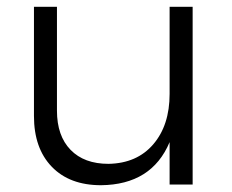

<svg xmlns="http://www.w3.org/2000/svg" viewBox="-20 -544 685 566"><path d="M480 -523.9H547.9V0H480V-125Q427.2 0.5 277.8 2Q185.1 2 132.6 -52.5Q80.1 -106.9 80.1 -202.1V-523.9H147.9V-217.8Q147.9 -143.6 188 -102.3Q228 -61 299.8 -61Q383.8 -62.5 431.9 -118.7Q480 -174.8 480 -267.1Z"/></svg>

Font: Montserrat arm Light
Style: Regular
Weight: 300
Designer: Julieta Ulanovsky
Foundry: Julieta Ulanovsky
Version: Version 6.000;PS 006.000;hotconv 1.0.88;makeotf.lib2.5.64775